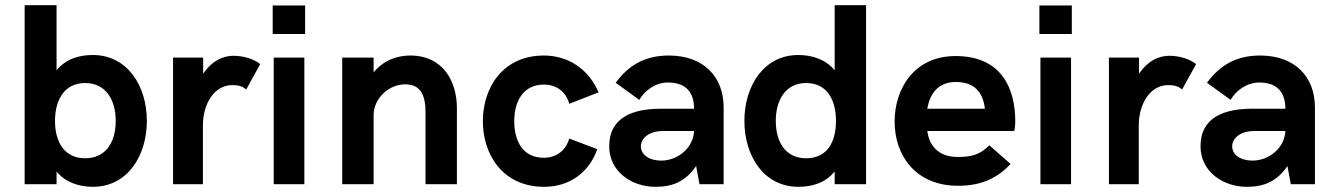

<svg xmlns="http://www.w3.org/2000/svg" viewBox="-20 -710 5133 740"><path d="M338 10C471 10 546 -109 546 -244C546 -379 471 -498 338 -498C286 -498 235 -484 198 -439V-690H75V0H198V-49C232 -7 285 10 338 10ZM308 -100C229 -100 192 -162 192 -244C192 -326 229 -390 308 -390C388 -390 426 -325 426 -244C426 -162 388 -100 308 -100Z M647 0H762V-226C762 -313 808 -382 875 -382C901 -382 915 -377 929 -365L983 -463C954 -486 912 -495 880 -495C839 -495 797 -476 763 -426V-488H647Z M1031 -579H1156V-689H1031ZM1035 0H1153V-488H1035Z M1299 0H1420V-267C1420 -328 1476 -385 1542 -385C1604 -385 1620 -338 1620 -278V0H1741V-293C1741 -395 1689 -496 1561 -496C1513 -496 1459 -479 1420 -431V-488H1299Z M2077 10C2174 10 2250 -44 2282 -135L2174 -176C2161 -130 2124 -102 2076 -102C1993 -102 1962 -169 1962 -243C1962 -316 1994 -384 2076 -384C2125 -384 2161 -357 2174 -310L2287 -354C2250 -441 2173 -496 2076 -496C1917 -496 1841 -371 1841 -243C1841 -114 1918 10 2077 10Z M2528 -91C2482 -91 2450 -114 2450 -146C2450 -177 2481 -205 2535 -205H2655C2653 -144 2596 -91 2528 -91ZM2506 10C2571 10 2621 -9 2663 -70L2676 0H2769V-296C2769 -415 2691 -496 2558 -496C2466 -496 2403 -459 2353 -391L2444 -325C2463 -359 2505 -392 2554 -392C2625 -392 2655 -353 2655 -291H2528C2419 -291 2328 -258 2328 -146C2328 -50 2413 10 2506 10Z M3087 -100C3008 -100 2970 -162 2970 -244C2970 -325 3008 -390 3087 -390C3167 -390 3202 -326 3202 -244C3202 -161 3167 -100 3087 -100ZM3057 10C3109 10 3160 -4 3197 -49V0H3318V-690H3197V-439C3163 -481 3110 -498 3057 -498C2924 -498 2849 -379 2849 -244C2849 -109 2924 10 3057 10Z M3672 6C3753 6 3818 -17 3875 -78L3793 -150C3758 -114 3724 -105 3671 -105C3600 -105 3562 -145 3554 -205H3889C3889 -205 3893 -220 3893 -242C3893 -368 3841 -494 3663 -494C3504 -494 3428 -369 3428 -241C3428 -111 3509 6 3672 6ZM3554 -291C3564 -350 3597 -394 3663 -394C3734 -394 3768 -357 3776 -291Z M3986 -579H4111V-689H3986ZM3990 0H4108V-488H3990Z M4254 0H4369V-226C4369 -313 4415 -382 4482 -382C4508 -382 4522 -377 4536 -365L4590 -463C4561 -486 4519 -495 4487 -495C4446 -495 4404 -476 4370 -426V-488H4254Z M4807 -91C4761 -91 4729 -114 4729 -146C4729 -177 4760 -205 4814 -205H4934C4932 -144 4875 -91 4807 -91ZM4785 10C4850 10 4900 -9 4942 -70L4955 0H5048V-296C5048 -415 4970 -496 4837 -496C4745 -496 4682 -459 4632 -391L4723 -325C4742 -359 4784 -392 4833 -392C4904 -392 4934 -353 4934 -291H4807C4698 -291 4607 -258 4607 -146C4607 -50 4692 10 4785 10Z"/></svg>

Font: FREAK Grotesk
Style: Bold
Weight: 700
Designer: La Scuola Open Source
Foundry: La Scuola Open Source
Version: Version 1.000;PS 1.0;hotconv 1.0.72;makeotf.lib2.5.5900